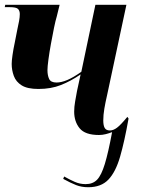

<svg xmlns="http://www.w3.org/2000/svg" viewBox="-36 -556 612 805"><path d="M334 229Q306 229 283 220Q260 211 229 194L233 184Q256 197 277.5 206.5Q299 216 323 216Q353 216 371 197.5Q389 179 403.5 131.5Q418 84 434 -2Q421 3 407 6.5Q393 10 379 10Q321 10 298 -18Q275 -46 275 -88Q275 -108 279 -130.5Q283 -153 287 -175L302 -244Q261 -216 219.5 -199.5Q178 -183 125 -183Q79 -183 55 -198Q31 -213 22 -237.5Q13 -262 13 -288Q13 -301 16.5 -325.5Q20 -350 26 -378L37 -434Q41 -452 44 -468Q47 -484 47 -497Q47 -511 39.5 -518.5Q32 -526 5 -526H-16L-14 -536H214L202 -487Q197 -471 190.5 -439.5Q184 -408 177.5 -372Q171 -336 167 -306Q163 -276 163 -262Q163 -240 170 -225Q177 -210 201 -210Q221 -210 246 -220.5Q271 -231 305 -255L364 -536H494L413 -157Q406 -127 401.5 -100.5Q397 -74 397 -51Q397 -30 403 -19.5Q409 -9 425 -9Q439 -9 454.5 -20.5Q470 -32 498 -66L503 -59Q486 37 467.5 101Q449 165 418.5 197Q388 229 334 229Z"/></svg>

Font: Noto Serif Display ExtraCondensed
Style: Bold Italic
Weight: 700
Width: 2
Italic angle: -12°
Designer: Monotype Design Team
Foundry: Monotype Imaging Inc.
Version: Version 2.009